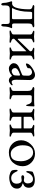

<svg xmlns="http://www.w3.org/2000/svg" viewBox="1256 -1710 593 3146"><g transform="rotate(90 1553.0 -137.5)"><path d="M127 -37H264Q285 -37 290 -41Q295 -45 295 -64V-323Q295 -367 279 -367H190Q173 -367 173 -323Q173 -153 116 -49Q113 -46 113 -43Q113 -37 127 -37ZM35 -38Q81 -38 103 -94Q133 -174 133 -319Q133 -346 120.5 -357.5Q108 -369 80 -375Q63 -378 63 -390Q63 -395 71.5 -399Q80 -403 85 -403Q98 -403 113 -401.5Q128 -400 139 -400H348Q359 -400 376 -401.5Q393 -403 406 -403Q411 -403 419.5 -399Q428 -395 428 -390Q428 -378 411 -375Q384 -369 374.5 -355.5Q365 -342 365 -300V-80Q365 -64 366.5 -56.5Q368 -49 374.5 -43.5Q381 -38 395 -38Q398 -38 408 -39Q418 -40 424 -40Q442 -40 442 -31Q442 -28 441 -26Q441 -25 436 -14Q431 -3 429 3.5Q427 10 423 25Q419 40 417 60.5Q415 81 414 108Q413 119 406.5 129Q400 139 394 139Q373 139 373 103Q373 95 373.5 80.5Q374 66 374 60Q374 21 365.5 10.5Q357 0 332 0H125Q97 0 83 16Q69 32 69 76Q69 80 69.5 89Q70 98 70 103Q70 139 49 139Q43 139 36.5 129Q30 119 29 108Q27 52 14.5 15Q2 -22 2 -26Q2 -40 15 -40Q19 -40 26 -39Q33 -38 35 -38Z M821 -339Q821 -352 815.5 -359.5Q810 -367 804.5 -369.5Q799 -372 786 -376Q763 -384 763 -394Q763 -403 783 -403Q804 -403 822.5 -400.5Q841 -398 858 -398Q875 -398 894.5 -400.5Q914 -403 935 -403Q955 -403 955 -394Q955 -384 932 -376Q918 -372 911.5 -369Q905 -366 898 -358Q891 -350 891 -337V-63Q891 -51 899 -42.5Q907 -34 913.5 -31Q920 -28 935 -24Q958 -16 958 -6Q958 3 938 3Q917 3 895.5 0.5Q874 -2 857 -2Q840 -2 818.5 0.5Q797 3 776 3Q756 3 756 -6Q756 -16 779 -24Q793 -28 799.5 -31Q806 -34 813.5 -42Q821 -50 821 -63V-266Q821 -270 819 -272L817 -271L618 -74Q615 -71 615 -63Q615 -50 623.5 -41.5Q632 -33 637.5 -31Q643 -29 659 -24Q682 -16 682 -6Q682 3 662 3Q641 3 619.5 0.5Q598 -2 581 -2Q564 -2 542.5 0.5Q521 3 500 3Q480 3 480 -6Q480 -16 503 -24Q535 -34 542 -47Q545 -53 545 -63V-337Q545 -350 539 -358Q533 -366 526.5 -369Q520 -372 507 -376Q484 -384 484 -394Q484 -403 504 -403Q525 -403 544.5 -400.5Q564 -398 581 -398Q598 -398 616.5 -400.5Q635 -403 656 -403Q676 -403 676 -394Q676 -384 653 -376Q640 -372 633.5 -369Q627 -366 621 -358Q615 -350 615 -337V-137Q615 -134 619 -131.5Q623 -129 625 -131L816 -328Q821 -336 821 -339Z M1323 -32Q1348 -32 1363 -46Q1367 -50 1373 -46.5Q1379 -43 1379 -37Q1379 -28 1351.5 -7Q1324 14 1299 14Q1274 14 1257.5 1Q1241 -12 1234 -25Q1227 -38 1225 -38Q1221 -38 1207 -25Q1193 -12 1165.5 1Q1138 14 1102 14Q1071 14 1043.5 -11Q1016 -36 1016 -65Q1016 -125 1089 -155L1191 -197Q1210 -205 1214 -211Q1218 -217 1219 -237L1221 -301Q1222 -327 1205 -346Q1188 -365 1162 -365Q1145 -365 1126 -354.5Q1107 -344 1101 -333Q1097 -326 1097 -314Q1097 -312 1097.5 -307Q1098 -302 1098 -300Q1098 -291 1069.5 -278Q1041 -265 1029 -265Q1021 -265 1021 -274Q1021 -308 1061 -343Q1090 -369 1132 -391.5Q1174 -414 1210 -414Q1245 -414 1269 -388Q1293 -362 1292 -325L1287 -109Q1287 -32 1323 -32ZM1096 -87Q1096 -61 1112 -46.5Q1128 -32 1145 -32Q1174 -32 1205 -59Q1216 -68 1217 -99L1219 -148Q1220 -169 1210 -169Q1203 -169 1196 -166Q1096 -132 1096 -87Z M1540 -62Q1540 -58 1541 -54Q1542 -50 1544 -47Q1546 -44 1547.5 -41.5Q1549 -39 1552.5 -37Q1556 -35 1558 -33.5Q1560 -32 1565 -30.5Q1570 -29 1572 -28.5Q1574 -28 1579.5 -26Q1585 -24 1586 -24Q1609 -16 1609 -6Q1609 3 1586 3Q1566 3 1545.5 0.5Q1525 -2 1508 -2Q1491 -2 1469.5 0.5Q1448 3 1427 3Q1407 3 1407 -6Q1407 -16 1430 -24Q1444 -28 1450 -30.5Q1456 -33 1463 -41Q1470 -49 1470 -62V-300Q1470 -363 1424 -373Q1407 -376 1407 -390Q1407 -395 1415.5 -399Q1424 -403 1429 -403Q1442 -403 1459 -401.5Q1476 -400 1487 -400H1654Q1677 -400 1696 -402.5Q1715 -405 1716 -405Q1717 -405 1718.5 -404Q1720 -403 1722 -400.5Q1724 -398 1724 -395Q1724 -386 1722 -353.5Q1720 -321 1720 -310Q1720 -269 1707 -269Q1697 -269 1688 -307Q1684 -325 1669 -342.5Q1654 -360 1639 -360Q1633 -360 1603 -360.5Q1573 -361 1562 -361Q1540 -361 1540 -323Z M2084 -337Q2084 -355 2075.5 -363Q2067 -371 2049 -376Q2026 -384 2026 -394Q2026 -403 2049 -403Q2069 -403 2086.5 -400.5Q2104 -398 2121 -398Q2138 -398 2156.5 -400.5Q2175 -403 2195 -403Q2218 -403 2218 -394Q2218 -384 2195 -376Q2181 -372 2174.5 -369Q2168 -366 2161 -358Q2154 -350 2154 -337V-63Q2154 -51 2162 -42.5Q2170 -34 2176.5 -31Q2183 -28 2198 -24Q2221 -16 2221 -6Q2221 3 2198 3Q2178 3 2157.5 0.5Q2137 -2 2120 -2Q2103 -2 2082.5 0.5Q2062 3 2042 3Q2019 3 2019 -6Q2019 -16 2042 -24Q2056 -28 2062.5 -31Q2069 -34 2076.5 -42Q2084 -50 2084 -63V-186Q2084 -191 2080 -191H1897Q1894 -191 1894 -184V-63Q1894 -50 1902.5 -41.5Q1911 -33 1916.5 -31Q1922 -29 1938 -24Q1961 -16 1961 -6Q1961 3 1938 3Q1918 3 1897.5 0.5Q1877 -2 1860 -2Q1843 -2 1822.5 0.5Q1802 3 1782 3Q1759 3 1759 -6Q1759 -16 1782 -24Q1814 -34 1821 -47Q1824 -53 1824 -63V-337Q1824 -350 1818 -358Q1812 -366 1805.5 -369Q1799 -372 1786 -376Q1763 -384 1763 -394Q1763 -403 1786 -403Q1806 -403 1824.5 -400.5Q1843 -398 1860 -398Q1877 -398 1894.5 -400.5Q1912 -403 1932 -403Q1955 -403 1955 -394Q1955 -384 1932 -376Q1919 -372 1912.5 -369Q1906 -366 1900 -358Q1894 -350 1894 -337V-234Q1894 -228 1904 -228H2079Q2084 -228 2084 -236Z M2498 -414Q2584 -414 2644 -354.5Q2704 -295 2704 -213Q2704 -119 2644.5 -52.5Q2585 14 2478 14Q2393 14 2336 -43Q2279 -100 2279 -187Q2279 -273 2343.5 -343.5Q2408 -414 2498 -414ZM2481 -383Q2424 -383 2393 -343Q2361 -303 2361 -210Q2361 -133 2401 -74.5Q2441 -16 2499 -16Q2574 -16 2602 -71Q2622 -110 2622 -189Q2622 -264 2582 -323.5Q2542 -383 2481 -383Z M2989 -218Q2980 -214 2989 -211Q3071 -190 3071 -120Q3071 -82 3052 -55Q3033 -28 3002.5 -15.5Q2972 -3 2944 2.5Q2916 8 2887 8Q2857 8 2816.5 -7Q2776 -22 2770 -46Q2764 -73 2764 -105Q2764 -130 2779 -130Q2784 -130 2797 -100Q2831 -24 2898 -24Q2939 -24 2964.5 -47.5Q2990 -71 2990 -115Q2990 -148 2975.5 -172Q2961 -196 2933 -196Q2926 -196 2912 -193Q2898 -190 2886 -190Q2852 -190 2852 -212Q2852 -237 2893 -237Q2899 -237 2912.5 -234Q2926 -231 2936 -231Q2955 -231 2970.5 -249Q2986 -267 2986 -295Q2986 -330 2968.5 -355.5Q2951 -381 2913 -381Q2860 -381 2821 -317Q2817 -311 2812.5 -298Q2808 -285 2804 -278Q2800 -271 2794 -271Q2783 -271 2783 -294Q2783 -306 2789 -351Q2791 -375 2803 -380Q2871 -411 2926 -411Q3057 -411 3057 -311Q3057 -283 3046 -263Q3035 -243 3022.5 -235Q3010 -227 2989 -218Z"/></g></svg>

Font: EB Garamond SC 12
Style: Regular
Weight: 400
Version: Version 0.016 ; ttfautohint (v0.97) -l 8 -r 50 -G 200 -x 0 -